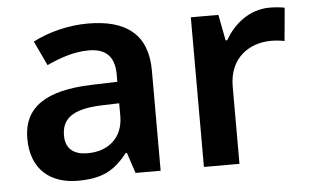

<svg xmlns="http://www.w3.org/2000/svg" viewBox="-44 -618 1118 694"><g transform="rotate(-5 515.0 -271.5)"><path d="M297 -553C223 -553 151 -533 97 -505L139 -416C187 -438 238 -456 292 -456C350 -456 385 -429 385 -361V-334L292 -331C125 -326 43 -271 43 -158C43 -43 115 10 212 10C303 10 346 -16 393 -75H397L422 0H513V-364C513 -493 438 -553 297 -553ZM320 -254 385 -256V-210C385 -129 329 -86 256 -86C208 -86 176 -107 176 -157C176 -215 211 -250 320 -254Z M957 -553C883 -553 826 -506 794 -449H788L770 -543H670V0H799V-281C799 -385 873 -433 952 -433C966 -433 988 -431 1000 -428L1011 -548C997 -551 974 -553 957 -553Z"/></g></svg>

Font: Noto Sans Thaana SemiBold
Style: Regular
Weight: 600
Designer: David Williams
Foundry: Google Inc.
Version: Version 3.001